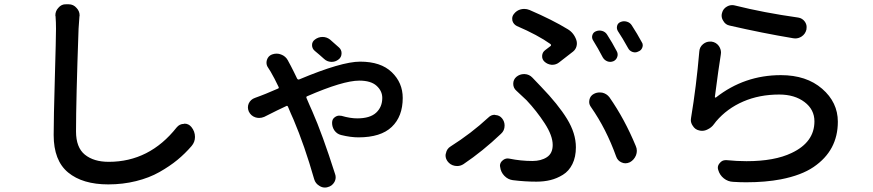

<svg xmlns="http://www.w3.org/2000/svg" viewBox="-20 -802 4040 889"><path d="M237.3 -725.6Q236.3 -728.5 236.3 -730.5Q236.3 -751 250 -765.6Q264.6 -783.2 286.1 -782.2H297.9Q320.3 -782.2 335 -764.6Q348.6 -750 348.6 -730.5Q348.6 -727.5 347.7 -724.6Q345.7 -701.2 343.8 -668.9Q332 -338.9 332 -193.4Q332 -119.1 373 -85.9Q414.1 -52.7 483.4 -52.7Q671.9 -52.7 797.9 -211.9Q811.5 -228.5 832 -228.5Q833 -229.5 834 -229.5Q853.5 -229.5 866.2 -213.9Q882.8 -193.4 882.8 -168Q882.8 -144.5 867.2 -126Q836.9 -90.8 801.3 -61.5Q765.6 -32.2 718.3 -5.4Q670.9 21.5 609.9 36.6Q548.8 51.8 481.4 51.8Q362.3 51.8 295.4 -3.4Q228.5 -58.6 228.5 -176.8Q228.5 -252.9 233.9 -439.9Q239.3 -627 239.3 -668.9Q239.3 -699.2 237.3 -725.6Z M1549.8 -582Q1561.5 -571.3 1561.5 -555.7Q1561.5 -536.1 1545.9 -525.4Q1532.2 -515.6 1516.6 -515.6Q1514.6 -515.6 1512.7 -515.6Q1494.1 -516.6 1480.5 -529.3Q1459 -548.8 1437.5 -566.4Q1424.8 -577.1 1424.8 -593.3Q1424.8 -609.4 1438.5 -619.1Q1454.1 -630.9 1473.6 -630.9Q1492.2 -630.9 1507.8 -619.1Q1529.3 -600.6 1549.8 -582ZM1221.7 -488.3Q1213.9 -499 1213.9 -511.7Q1213.9 -517.6 1215.8 -524.4Q1221.7 -543 1239.3 -549.8Q1250 -553.7 1260.7 -553.7Q1271.5 -553.7 1281.2 -549.8Q1302.7 -542 1313.5 -521.5Q1314.5 -519.5 1315.4 -517.6Q1320.3 -508.8 1326.7 -496.6Q1333 -484.4 1341.8 -466.8Q1350.6 -449.2 1355.5 -438.5Q1359.4 -431.6 1366.2 -434.6Q1561.5 -516.6 1647.5 -516.6Q1743.2 -516.6 1793.9 -467.8Q1844.7 -418.9 1844.7 -348.6Q1844.7 -262.7 1793.9 -214.4Q1743.2 -166 1639.6 -166Q1603.5 -166 1559.6 -176.8Q1540 -181.6 1528.3 -198.2Q1517.6 -213.9 1517.6 -233.4Q1517.6 -252 1532.2 -260.7Q1541 -266.6 1550.8 -266.6Q1556.6 -266.6 1561.5 -265.6Q1601.6 -253.9 1633.8 -253.9Q1693.4 -253.9 1721.7 -280.3Q1750 -306.6 1750 -348.6Q1750 -380.9 1723.6 -404.8Q1697.3 -428.7 1643.6 -428.7Q1568.4 -428.7 1402.3 -356.4Q1396.5 -354.5 1399.4 -347.7Q1404.3 -335 1413.6 -314.5Q1422.9 -293.9 1425.8 -287.1Q1472.7 -180.7 1531.2 2.9Q1534.2 10.7 1534.2 18.6Q1534.2 30.3 1528.3 41Q1517.6 59.6 1497.1 64.5Q1491.2 66.4 1484.4 66.4Q1470.7 66.4 1459 58.6Q1440.4 47.9 1434.6 27.3Q1390.6 -127 1338.9 -249Q1335.9 -254.9 1327.1 -275.4Q1318.4 -295.9 1313.5 -307.6Q1310.5 -314.5 1304.7 -310.5Q1272.5 -295.9 1203.1 -260.7Q1191.4 -255.9 1179.7 -255.9Q1170.9 -255.9 1162.1 -258.8Q1141.6 -265.6 1131.8 -286.1Q1127.9 -295.9 1127.9 -304.7Q1127.9 -314.5 1131.8 -323.2Q1140.6 -341.8 1160.2 -348.6Q1171.9 -352.5 1186.5 -358.4Q1196.3 -361.3 1266.6 -391.6Q1273.4 -393.6 1269.5 -400.4Q1251 -439.5 1233.4 -469.7Q1227.5 -478.5 1221.7 -488.3Z M2726.6 -614.3Q2718.8 -626 2722.7 -639.2Q2726.6 -652.3 2739.3 -657.2Q2753.9 -663.1 2768.6 -658.7Q2783.2 -654.3 2791 -641.6Q2814.5 -605.5 2835.9 -564.5Q2842.8 -551.8 2837.9 -538.1Q2833 -524.4 2820.3 -518.6Q2805.7 -512.7 2792 -518.1Q2778.3 -523.4 2770.5 -537.1Q2748 -580.1 2726.6 -614.3ZM2840.8 -658.2Q2834 -669.9 2837.4 -682.6Q2840.8 -695.3 2853.5 -700.2Q2867.2 -706.1 2882.3 -701.7Q2897.5 -697.3 2905.3 -684.6Q2930.7 -645.5 2951.2 -607.4Q2956.1 -600.6 2956.1 -592.8Q2956.1 -587.9 2954.1 -582Q2949.2 -568.4 2935.5 -563.5Q2922.9 -556.6 2908.7 -561.5Q2894.5 -566.4 2887.7 -580.1Q2862.3 -626 2840.8 -658.2ZM2568.4 -512.7Q2554.7 -502 2537.1 -502Q2536.1 -502 2534.2 -502Q2514.6 -503.9 2501 -516.6Q2489.3 -527.3 2490.2 -543.9Q2491.2 -560.5 2504.9 -570.3Q2517.6 -580.1 2529.3 -588.9Q2531.2 -589.8 2531.2 -592.8Q2531.2 -595.7 2529.3 -597.7Q2470.7 -639.6 2373 -681.6Q2357.4 -689.5 2352.5 -706.1Q2351.6 -710.9 2351.6 -715.8Q2351.6 -727.5 2359.4 -737.3Q2372.1 -753.9 2391.6 -758.8Q2400.4 -760.7 2407.2 -760.7Q2419.9 -760.7 2431.6 -755.9Q2538.1 -710 2608.4 -667Q2636.7 -650.4 2648.4 -617.2Q2653.3 -602.5 2649.4 -587.9Q2645.5 -573.2 2633.8 -563.5Q2593.8 -532.2 2568.4 -512.7ZM2354.5 32.2Q2332 29.3 2315.4 12.2Q2298.8 -4.9 2295.9 -28.3Q2294.9 -31.2 2294.9 -34.2Q2294.9 -48.8 2306.6 -58.6Q2317.4 -68.4 2331.1 -68.4Q2335 -68.4 2338.9 -67.4Q2391.6 -56.6 2445.3 -56.6Q2485.4 -56.6 2512.2 -74.2Q2539.1 -91.8 2539.1 -130.9Q2539.1 -173.8 2502 -231Q2464.8 -288.1 2418 -337.9Q2391.6 -363.3 2371.1 -381.8Q2356.4 -394.5 2356.4 -414.1Q2356.4 -433.6 2371.1 -446.3Q2386.7 -459 2406.2 -459Q2407.2 -459 2409.2 -459Q2430.7 -458 2445.3 -442.4Q2465.8 -420.9 2485.4 -400.4Q2564.5 -318.4 2605.5 -251.5Q2646.5 -184.6 2646.5 -120.1Q2646.5 -75.2 2630.4 -42.5Q2614.3 -9.8 2586.4 7.3Q2558.6 24.4 2528.8 31.7Q2499 39.1 2463.9 39.1Q2409.2 39.1 2354.5 32.2ZM2923.8 -126Q2928.7 -115.2 2928.7 -103.5Q2928.7 -93.8 2924.8 -83Q2916 -61.5 2896.5 -50.8Q2885.7 -45.9 2876 -45.9Q2867.2 -45.9 2858.4 -49.8Q2839.8 -57.6 2833 -77.1Q2787.1 -205.1 2716.8 -305.7Q2708 -317.4 2708 -330.1Q2708 -335 2709 -339.8Q2712.9 -358.4 2729.5 -367.2Q2742.2 -374 2756.8 -374Q2762.7 -374 2768.6 -373Q2789.1 -368.2 2801.8 -351.6Q2872.1 -251 2923.8 -126ZM2241.2 -257.8Q2253.9 -270.5 2270.5 -270.5Q2272.5 -270.5 2273.4 -269.5Q2293 -268.6 2304.7 -253.9Q2316.4 -239.3 2316.4 -220.7Q2316.4 -197.3 2299.8 -182.6Q2215.8 -102.5 2126 -42Q2112.3 -33.2 2096.7 -33.2Q2091.8 -33.2 2085.9 -34.2Q2064.5 -38.1 2051.8 -55.7Q2043 -68.4 2043 -82Q2043 -87.9 2044.9 -92.8Q2048.8 -113.3 2066.4 -124Q2162.1 -184.6 2241.2 -257.8Z M3358.4 -683.6Q3338.9 -687.5 3329.1 -705.1Q3321.3 -716.8 3321.3 -729.5Q3321.3 -736.3 3323.2 -742.2Q3328.1 -761.7 3345.7 -771.5Q3357.4 -778.3 3370.1 -778.3Q3377 -778.3 3383.8 -776.4Q3516.6 -743.2 3675.8 -720.7Q3695.3 -717.8 3707 -701.2Q3714.8 -689.5 3714.8 -676.8Q3714.8 -670.9 3713.9 -665Q3709 -644.5 3691.4 -632.8Q3677.7 -624 3662.1 -624Q3657.2 -624 3652.3 -625Q3511.7 -648.4 3358.4 -683.6ZM3217.8 -562.5Q3218.8 -584 3235.4 -597.7Q3250 -609.4 3266.6 -609.4Q3270.5 -609.4 3274.4 -609.4Q3295.9 -606.4 3308.6 -588.9Q3318.4 -574.2 3318.4 -558.6Q3318.4 -553.7 3317.4 -548.8Q3307.6 -489.3 3290 -353.5Q3290 -351.6 3291.5 -350.6Q3293 -349.6 3294.9 -350.6Q3426.8 -454.1 3595.7 -454.1Q3713.9 -454.1 3786.6 -391.1Q3859.4 -328.1 3859.4 -238.3Q3859.4 -171.9 3831.5 -119.6Q3803.7 -67.4 3747.1 -28.8Q3690.4 9.8 3595.7 28.3Q3524.4 42 3434.6 42Q3405.3 42 3375 40Q3350.6 39.1 3331.5 23.9Q3312.5 8.8 3305.7 -14.6Q3303.7 -20.5 3303.7 -25.4Q3303.7 -37.1 3312.5 -46.9Q3323.2 -60.5 3339.8 -60.5Q3341.8 -60.5 3343.8 -60.5Q3392.6 -55.7 3436.5 -55.7Q3566.4 -55.7 3645.5 -93.8Q3751 -143.6 3751 -240.2Q3751 -294.9 3705.1 -329.6Q3659.2 -364.3 3587.9 -364.3Q3496.1 -364.3 3421.4 -332Q3346.7 -299.8 3295.9 -240.2Q3291 -234.4 3286.1 -227.5Q3274.4 -210.9 3254.9 -202.1Q3243.2 -196.3 3230.5 -196.3Q3223.6 -196.3 3216.8 -198.2Q3198.2 -202.1 3187.5 -219.7Q3178.7 -232.4 3178.7 -246.1Q3178.7 -251 3179.7 -255.9Q3204.1 -402.3 3217.8 -562.5Z"/></svg>

Font: Gen Jyuu Gothic Medium
Style: Regular
Weight: 500
Designer: [Source Han Sans]
Ryoko NISHIZUKA  (kana & ideographs); Paul D. Hunt (Latin, Greek & Cyrillic); Wenlong ZHANG  (bopomofo
Version: Version 1.002.20150607